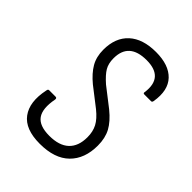

<svg xmlns="http://www.w3.org/2000/svg" viewBox="-155 -567 651 651"><g transform="rotate(45 170.5 -241.5)"><path d="M150 8Q80 8 52 -30Q24 -68 38 -135Q39 -143 44 -143H75Q82 -143 81 -135Q71 -83 88.5 -58.5Q106 -34 154 -34Q201 -34 225 -56.5Q249 -79 249 -122Q249 -149 238.5 -169Q228 -189 202 -210L135 -262Q106 -286 91.5 -311Q77 -336 77 -370Q77 -428 111.5 -459.5Q146 -491 209 -491Q271 -491 301 -459.5Q331 -428 321 -368Q320 -361 315 -361H283Q276 -361 278 -368Q289 -449 206 -449Q122 -449 122 -374Q122 -349 132 -332Q142 -315 167 -293L234 -241Q266 -215 280 -189Q294 -163 294 -127Q294 -64 257.5 -28Q221 8 150 8Z"/></g></svg>

Font: Sofia Sans Condensed Light
Style: Italic
Weight: 300
Italic angle: -9°
Version: Version 4.100